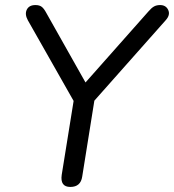

<svg xmlns="http://www.w3.org/2000/svg" viewBox="-20 -732 688 759"><path d="M258 7Q217 7 224 -41L271 -333L90 -652Q77 -676 86 -694Q95 -712 120 -712Q136 -712 145 -705Q154 -698 163 -681L318 -406L567 -687Q579 -701 589 -706.5Q599 -712 613 -712Q636 -712 645 -692.5Q654 -673 635 -652L353 -334L305 -34Q299 7 258 7Z"/></svg>

Font: Nunito
Style: Italic
Weight: 400
Italic angle: -9°
Designer: Vernon Adams
Foundry: Vernon Adams
Version: Version 3.601; ttfautohint (v1.8.2.53-6de2)